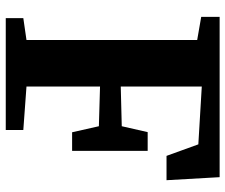

<svg xmlns="http://www.w3.org/2000/svg" viewBox="-78 -705 783 667"><g transform="rotate(90 313.5 -371.5)"><path d="M119 -72V-665L38.5 -679V-743H595.5L606 -558.5H521.5L481.5 -669L280.5 -681V-399.5L418.5 -403L439 -493H504V-230.5H439.5L418.5 -323.5L280.5 -327.5V-72L431.5 -61V0H43V-61Z"/></g></svg>

Font: Merriweather 24pt ExtraBold
Style: Regular
Weight: 800
Version: Version 2.100